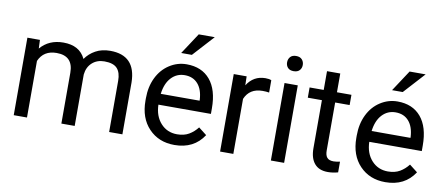

<svg xmlns="http://www.w3.org/2000/svg" viewBox="-68 -1014 2979 1289"><g transform="rotate(10 1422.0 -370.0)"><path d="M153.3 -528.3 155.8 -469.7Q213.9 -538.1 312.5 -538.1Q423.3 -538.1 463.4 -453.1Q489.7 -491.2 532 -514.6Q574.2 -538.1 631.8 -538.1Q805.7 -538.1 808.6 -354V0H718.3V-348.6Q718.3 -405.3 692.4 -433.3Q666.5 -461.4 605.5 -461.4Q555.2 -461.4 522 -431.4Q488.8 -401.4 483.4 -350.6V0H392.6V-346.2Q392.6 -461.4 279.8 -461.4Q190.9 -461.4 158.2 -385.7V0H67.9V-528.3Z M1164.1 9.8Q1056.6 9.8 989.3 -60.8Q921.9 -131.3 921.9 -249.5V-266.1Q921.9 -344.7 951.9 -406.5Q981.9 -468.3 1035.9 -503.2Q1089.8 -538.1 1152.8 -538.1Q1255.9 -538.1 1313 -470.2Q1370.1 -402.3 1370.1 -275.9V-238.3H1012.2Q1014.2 -160.2 1057.9 -112.1Q1101.6 -64 1168.9 -64Q1216.8 -64 1250 -83.5Q1283.2 -103 1308.1 -135.3L1363.3 -92.3Q1296.9 9.8 1164.1 9.8ZM1152.8 -463.9Q1098.1 -463.9 1061 -424.1Q1023.9 -384.3 1015.1 -312.5H1279.8V-319.3Q1275.9 -388.2 1242.7 -426Q1209.5 -463.9 1152.8 -463.9ZM1196.8 -750H1306.2L1175.3 -606.4H1102.5Z M1730 -447.3Q1709.5 -450.7 1685.5 -450.7Q1596.7 -450.7 1564.9 -375V0H1474.6V-528.3H1562.5L1564 -467.3Q1608.4 -538.1 1689.9 -538.1Q1716.3 -538.1 1730 -531.2Z M1911.1 0H1820.8V-528.3H1911.1ZM1813.5 -668.5Q1813.5 -690.4 1826.9 -705.6Q1840.3 -720.7 1866.7 -720.7Q1893.1 -720.7 1906.7 -705.6Q1920.4 -690.4 1920.4 -668.5Q1920.4 -646.5 1906.7 -631.8Q1893.1 -617.2 1866.7 -617.2Q1840.3 -617.2 1826.9 -631.8Q1813.5 -646.5 1813.5 -668.5Z M2178.2 -656.2V-528.3H2276.9V-458.5H2178.2V-130.9Q2178.2 -99.1 2191.4 -83.3Q2204.6 -67.4 2236.3 -67.4Q2252 -67.4 2279.3 -73.2V0Q2243.7 9.8 2210 9.8Q2149.4 9.8 2118.7 -26.9Q2087.9 -63.5 2087.9 -130.9V-458.5H1991.7V-528.3H2087.9V-656.2Z M2601.6 9.8Q2494.1 9.8 2426.8 -60.8Q2359.4 -131.3 2359.4 -249.5V-266.1Q2359.4 -344.7 2389.4 -406.5Q2419.4 -468.3 2473.4 -503.2Q2527.3 -538.1 2590.3 -538.1Q2693.4 -538.1 2750.5 -470.2Q2807.6 -402.3 2807.6 -275.9V-238.3H2449.7Q2451.7 -160.2 2495.4 -112.1Q2539.1 -64 2606.4 -64Q2654.3 -64 2687.5 -83.5Q2720.7 -103 2745.6 -135.3L2800.8 -92.3Q2734.4 9.8 2601.6 9.8ZM2590.3 -463.9Q2535.6 -463.9 2498.5 -424.1Q2461.4 -384.3 2452.6 -312.5H2717.3V-319.3Q2713.4 -388.2 2680.2 -426Q2647 -463.9 2590.3 -463.9ZM2634.3 -750H2743.7L2612.8 -606.4H2540Z"/></g></svg>

Font: Roboto-ThirdPerson-AD3FC
Style: ThirdPerson-AD3FC
Weight: 400
Designer: Google
Version: Version 2.137; 2017